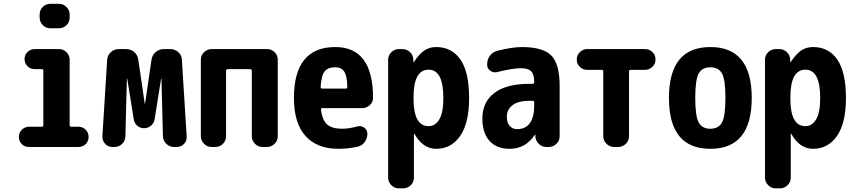

<svg xmlns="http://www.w3.org/2000/svg" viewBox="-20 -780 4540 1019"><path d="M247.1 -759.8H293Q316.4 -759.8 333 -742.7Q349.6 -725.6 349.6 -703.1V-686.5Q349.6 -663.1 333 -646.5Q316.4 -629.9 293 -629.9H247.1Q223.6 -629.9 207 -647Q190.4 -664.1 190.4 -686.5V-703.1Q190.4 -726.6 207 -743.2Q223.6 -759.8 247.1 -759.8ZM396.5 -107.4Q418.9 -107.4 434.6 -91.8Q450.2 -76.2 450.2 -52.7Q450.2 -30.3 434.6 -15.1Q418.9 0 396.5 0H133.8Q110.4 0 95.2 -15.6Q80.1 -31.2 80.1 -52.7Q80.1 -76.2 96.2 -91.8Q112.3 -107.4 133.8 -107.4H202.1Q210 -107.4 210 -116.2V-404.3Q210 -413.1 202.1 -413.1H164.1Q140.6 -413.1 125.5 -428.7Q110.4 -444.3 110.4 -466.3Q110.4 -488.3 126 -503.9Q141.6 -519.5 164.1 -519.5H293Q316.4 -519.5 333 -502.9Q349.6 -486.3 349.6 -462.9V-116.2Q349.6 -107.4 358.4 -107.4Z M970.7 -56.6Q972.7 -33.2 957 -16.6Q941.4 0 918 0H904.3Q879.9 0 862.8 -16.6Q845.7 -33.2 844.7 -56.6L836.9 -362.3Q836.9 -363.3 835.9 -363.3Q835 -363.3 835 -362.3L800.8 -148.4Q797.9 -127 781.7 -113.3Q765.6 -99.6 744.6 -99.6Q723.6 -99.6 708 -113.3Q692.4 -127 689.5 -148.4L655.3 -362.3Q655.3 -363.3 654.3 -363.3Q653.3 -363.3 653.3 -362.3L645.5 -56.6Q644.5 -32.2 627.9 -16.1Q611.3 0 586.9 0H576.2Q552.7 0 537.6 -17.1Q522.5 -34.2 523.4 -56.6L548.8 -462.9Q550.8 -487.3 568.4 -503.4Q585.9 -519.5 610.4 -519.5H649.4Q674.8 -519.5 692.4 -503.9Q710 -488.3 713.9 -463.9L748 -230.5Q748 -229.5 749 -229Q750 -228.5 750 -230.5L784.2 -463.9Q788.1 -488.3 806.6 -503.9Q825.2 -519.5 848.6 -519.5H883.8Q908.2 -519.5 926.3 -503.4Q944.3 -487.3 945.3 -462.9Z M1397.5 -519.5Q1420.9 -519.5 1437.5 -502.9Q1454.1 -486.3 1454.1 -462.9V-56.6Q1454.1 -33.2 1437 -16.6Q1419.9 0 1397.5 0H1373Q1349.6 0 1333 -17.1Q1316.4 -34.2 1316.4 -56.6V-404.3Q1316.4 -413.1 1306.6 -413.1H1189.5Q1180.7 -413.1 1179.7 -404.3V-56.6Q1179.7 -33.2 1163.1 -16.6Q1146.5 0 1123 0H1102.5Q1079.1 0 1062.5 -17.1Q1045.9 -34.2 1045.9 -56.6V-462.9Q1045.9 -486.3 1063 -502.9Q1080.1 -519.5 1102.5 -519.5Z M1814.5 -309.6Q1823.2 -309.6 1823.2 -318.4Q1822.3 -377 1807.1 -399.9Q1792 -422.9 1759.8 -422.9Q1720.7 -422.9 1703.1 -401.4Q1685.5 -379.9 1681.6 -318.4Q1681.6 -310.5 1690.4 -309.6ZM1759.8 -530.3Q1959 -530.3 1960 -261.7Q1960 -237.3 1942.4 -221.7Q1924.8 -206.1 1901.4 -206.1H1691.4Q1682.6 -206.1 1683.6 -198.2Q1690.4 -141.6 1716.8 -119.1Q1743.2 -96.7 1794.9 -96.7Q1833 -96.7 1877.9 -109.4Q1897.5 -114.3 1913.6 -102.1Q1929.7 -89.8 1929.7 -70.3Q1929.7 -44.9 1915 -25.4Q1900.4 -5.9 1876 -1Q1826.2 9.8 1775.4 9.8Q1663.1 9.8 1601.6 -58.1Q1540 -126 1540 -259.8Q1540 -530.3 1759.8 -530.3Z M2254.9 -110.4Q2290 -110.4 2311.5 -146.5Q2333 -182.6 2333 -259.8Q2333 -410.2 2254.9 -410.2Q2174.8 -410.2 2174.8 -264.6V-254.9Q2174.8 -110.4 2254.9 -110.4ZM2294.9 -530.3Q2377.9 -530.3 2423.8 -463.9Q2469.7 -397.5 2469.7 -259.8Q2469.7 -127 2422.4 -58.6Q2375 9.8 2294.9 9.8Q2224.6 9.8 2179.7 -69.3Q2179.7 -70.3 2177.7 -70.3Q2176.8 -70.3 2176.8 -69.3V163.1Q2176.8 186.5 2159.7 203.1Q2142.6 219.7 2120.1 219.7H2096.7Q2073.2 219.7 2056.6 202.6Q2040 185.5 2040 163.1V-462.9Q2040 -486.3 2057.1 -502.9Q2074.2 -519.5 2096.7 -519.5H2115.2Q2139.6 -519.5 2156.2 -503.4Q2172.9 -487.3 2173.8 -462.9V-451.2Q2173.8 -450.2 2174.8 -450.2Q2176.8 -450.2 2176.8 -451.2Q2206.1 -495.1 2232.9 -512.7Q2259.8 -530.3 2294.9 -530.3Z M2815.4 -224.6V-236.3Q2815.4 -245.1 2805.7 -245.1H2790Q2731.4 -245.1 2700.7 -222.2Q2669.9 -199.2 2669.9 -160.2Q2669.9 -128.9 2685.1 -111.8Q2700.2 -94.7 2724.6 -94.7Q2815.4 -94.7 2815.4 -224.6ZM2750 -530.3Q2861.3 -530.3 2905.8 -485.4Q2950.2 -440.4 2950.2 -325.2V-56.6Q2950.2 -33.2 2933.1 -16.6Q2916 0 2892.6 0H2879.9Q2855.5 0 2838.9 -17.1Q2822.3 -34.2 2821.3 -56.6V-64.5Q2821.3 -65.4 2820.3 -65.4Q2818.4 -65.4 2818.4 -64.5Q2769.5 9.8 2684.6 9.8Q2616.2 9.8 2578.1 -32.2Q2540 -74.2 2540 -150.4Q2540 -238.3 2603.5 -286.6Q2667 -335 2790 -335H2805.7Q2814.5 -335 2815.4 -343.8V-344.7Q2815.4 -384.8 2799.3 -401.4Q2783.2 -418 2745.1 -418Q2700.2 -418 2619.1 -397.5Q2599.6 -392.6 2582.5 -404.3Q2565.4 -416 2565.4 -436.5V-438.5Q2565.4 -464.8 2580.6 -484.9Q2595.7 -504.9 2620.1 -510.7Q2699.2 -530.3 2750 -530.3Z M3403.3 -519.5Q3426.8 -519.5 3442.9 -503.4Q3459 -487.3 3459 -464.4Q3459 -441.4 3442.4 -425.3Q3425.8 -409.2 3403.3 -409.2H3326.2Q3318.4 -409.2 3318.4 -400.4V-56.6Q3318.4 -33.2 3301.3 -16.6Q3284.2 0 3260.7 0H3239.3Q3215.8 0 3198.7 -17.1Q3181.6 -34.2 3181.6 -56.6V-400.4Q3181.6 -409.2 3173.8 -409.2H3096.7Q3073.2 -409.2 3057.1 -425.3Q3041 -441.4 3041 -464.4Q3041 -487.3 3057.6 -503.4Q3074.2 -519.5 3096.7 -519.5Z M3688 -130.4Q3706.1 -96.7 3750 -96.7Q3793.9 -96.7 3812 -130.4Q3830.1 -164.1 3830.1 -260.3Q3830.1 -356.4 3812 -389.6Q3793.9 -422.9 3750 -422.9Q3706.1 -422.9 3688 -389.6Q3669.9 -356.4 3669.9 -260.3Q3669.9 -164.1 3688 -130.4ZM3530.3 -260.3Q3530.3 -530.3 3750 -530.3Q3969.7 -530.3 3969.7 -260.3Q3969.7 9.8 3750 9.8Q3530.3 9.8 3530.3 -260.3Z M4254.9 -110.4Q4290 -110.4 4311.5 -146.5Q4333 -182.6 4333 -259.8Q4333 -410.2 4254.9 -410.2Q4174.8 -410.2 4174.8 -264.6V-254.9Q4174.8 -110.4 4254.9 -110.4ZM4294.9 -530.3Q4377.9 -530.3 4423.8 -463.9Q4469.7 -397.5 4469.7 -259.8Q4469.7 -127 4422.4 -58.6Q4375 9.8 4294.9 9.8Q4224.6 9.8 4179.7 -69.3Q4179.7 -70.3 4177.7 -70.3Q4176.8 -70.3 4176.8 -69.3V163.1Q4176.8 186.5 4159.7 203.1Q4142.6 219.7 4120.1 219.7H4096.7Q4073.2 219.7 4056.6 202.6Q4040 185.5 4040 163.1V-462.9Q4040 -486.3 4057.1 -502.9Q4074.2 -519.5 4096.7 -519.5H4115.2Q4139.6 -519.5 4156.2 -503.4Q4172.9 -487.3 4173.8 -462.9V-451.2Q4173.8 -450.2 4174.8 -450.2Q4176.8 -450.2 4176.8 -451.2Q4206.1 -495.1 4232.9 -512.7Q4259.8 -530.3 4294.9 -530.3Z"/></svg>

Font: Rounded Mgen+ 2m bold
Style: Bold
Weight: 700
Designer: [Source Han Sans]
Ryoko NISHIZUKA  (kana & ideographs); Paul D. Hunt (Latin, Greek & Cyrillic); Wenlong ZHANG  (bopomofo
Version: Version 1.059.20150602